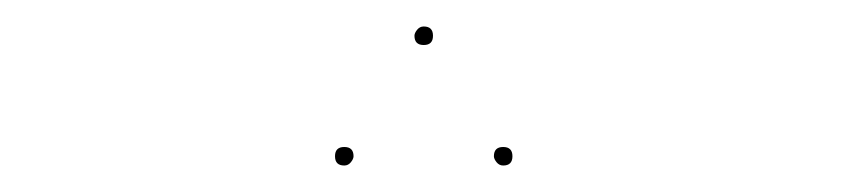

<svg xmlns="http://www.w3.org/2000/svg" viewBox="-20 -724 640 145"><path d="M293 -697Q293 -699 295 -701.5Q297 -704 300 -704Q307 -704 307 -697Q307 -690 300 -690Q293 -690 293 -697ZM233 -606Q233 -613 240 -613Q247 -613 247 -606Q247 -604 245 -601.5Q243 -599 240 -599Q233 -599 233 -606ZM353 -606Q353 -613 360 -613Q367 -613 367 -606Q367 -599 360 -599Q357 -599 355 -601.5Q353 -604 353 -606Z"/></svg>

Font: FiraGO Four
Style: Regular
Weight: 100
Designer: bBox Type
Foundry: bBox Type GmbH
Version: Version 1.001